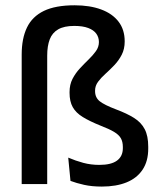

<svg xmlns="http://www.w3.org/2000/svg" viewBox="-20 -696 616 726"><path d="M62 0V-489.5Q62 -550.5 82 -592Q102 -633.5 146 -654.8Q190 -676 262 -676Q320 -676 362.5 -660.2Q405 -644.5 428.2 -614.2Q451.5 -584 451.5 -539.5Q451.5 -510.5 440.2 -488.8Q429 -467 412.2 -449.5Q395.5 -432 378.8 -417Q362 -402 350.8 -386.8Q339.5 -371.5 339.5 -353.5V-351.5Q339.5 -327 357.2 -313Q375 -299 418.5 -282.5Q460 -267 487 -250Q514 -233 527.2 -207.5Q540.5 -182 540.5 -141.5V-134Q540.5 -86.5 519.2 -54.5Q498 -22.5 458.8 -6.5Q419.5 9.5 365 9.5Q327.5 9.5 298.2 3Q269 -3.5 246.5 -12L238 -100Q266 -88 295 -80.2Q324 -72.5 355.5 -72.5Q400.5 -72.5 422.5 -88.8Q444.5 -105 444.5 -135.5V-140.5Q444.5 -160 437 -173.2Q429.5 -186.5 411 -197.5Q392.5 -208.5 360 -221Q319 -237.5 293 -253.5Q267 -269.5 255 -291Q243 -312.5 243 -345V-348Q243 -376 254.2 -397.8Q265.5 -419.5 282 -437.2Q298.5 -455 315 -471Q331.5 -487 342.8 -502.8Q354 -518.5 354 -537Q354 -555 344 -568.8Q334 -582.5 313.5 -590.2Q293 -598 261 -598Q222.5 -598 200 -585Q177.5 -572 168 -547Q158.5 -522 158.5 -486V0Z"/></svg>

Font: Anek Kannada Medium Medium
Style: Regular
Weight: 500
Version: Version 1.003